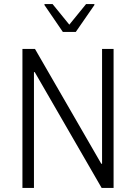

<svg xmlns="http://www.w3.org/2000/svg" viewBox="-20 -930 673 950"><path d="M91 -688H153L481 -120H485V-688H542V0H483L152 -573H148V0H91ZM200 -905V-910H240L323 -808L406 -910H447V-905L355 -772H291Z"/></svg>

Font: Saira SemiCondensed Light
Style: Regular
Weight: 300
Width: 4
Designer: Hector Gatti with collaboration of the Omnibus-Type team
Foundry: Omnibus-Type
Version: Version 0.072; ttfautohint (v1.8)